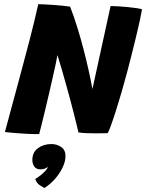

<svg xmlns="http://www.w3.org/2000/svg" viewBox="-20 -654 716 941"><path d="M172 3Q141.5 3.5 108.5 1.8Q75.5 0 47.5 -2.5Q19.5 -5 4 -7Q5.5 -12 11.5 -34.5Q17.5 -57 27 -92Q36.5 -127 48 -169.8Q59.5 -212.5 72 -258.5Q84.5 -304.5 96 -348.5Q111 -403 124.8 -456.8Q138.5 -510.5 149.8 -556.8Q161 -603 167.5 -633.5Q177.5 -633.5 197 -632.5Q216.5 -631.5 239.8 -630Q263 -628.5 285.2 -626.2Q307.5 -624 323.5 -621.5Q342 -574.5 358.2 -522Q374.5 -469.5 388.5 -416Q402.5 -362.5 413.8 -312Q425 -261.5 433 -217.5L522 -624.5Q537 -624.5 559 -623Q581 -621.5 604.2 -619.5Q627.5 -617.5 647 -614.5Q666.5 -611.5 676 -608.5Q672.5 -587 666.5 -559.2Q660.5 -531.5 653 -499.8Q645.5 -468 637.2 -434.2Q629 -400.5 620.2 -366.8Q611.5 -333 603.5 -302Q590 -251.5 575.8 -202.2Q561.5 -153 548 -110.8Q534.5 -68.5 524 -39.8Q513.5 -11 508 -1.5Q494 -1 478.2 -0.8Q462.5 -0.5 446.5 -0.5Q423 -0.5 401 -1.5Q379 -2.5 364.5 -5Q361.5 -17.5 355.8 -41.8Q350 -66 341.8 -98Q333.5 -130 323.8 -166.8Q314 -203.5 303.2 -241.8Q292.5 -280 282 -316.5Q271.5 -353 261.5 -384Q259.5 -370 253.2 -340.8Q247 -311.5 238.2 -273.5Q229.5 -235.5 220 -194Q210.5 -152.5 201 -113.5Q191.5 -74.5 184 -43.8Q176.5 -13 172 3ZM197.5 267.5Q192 265 175.5 254.2Q159 243.5 153 223Q162.5 218 176.2 207.2Q190 196.5 201 185Q212 173.5 213 166.5Q214 164.5 214 163Q209 168.5 200.2 172.2Q191.5 176 177.5 176Q157.5 176 148 162.2Q138.5 148.5 138.5 130Q138.5 92.5 166 72.2Q193.5 52 232 52Q259 52 280 66.5Q301 81 301 110.5Q301 138 286.2 168.2Q271.5 198.5 247.8 224.8Q224 251 197.5 267.5Z"/></svg>

Font: Grandstander Thin
Style: Bold Italic
Weight: 700
Italic angle: -15°
Version: Version 1.200